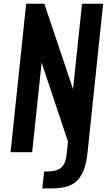

<svg xmlns="http://www.w3.org/2000/svg" viewBox="-20 -830 584 1047"><path d="M210.9 197.3 220.7 105.5Q257.8 105.5 280.3 100.3Q302.7 95.2 316.4 81.5Q330.1 67.9 335.9 49.1Q341.8 30.3 345.2 -2.4L350.6 -58.6L207 -488.3L155.3 0H37.6L122.6 -809.6H221.7L378.4 -343.8L427.2 -809.6H542.5L457.5 0Q452.1 51.3 440.9 85.7Q429.7 120.1 408.2 146.5Q386.7 172.9 351.3 185.1Q315.9 197.3 264.2 197.3Z"/></svg>

Font: Oswald
Style: Medium
Weight: 500
Designer: Vernon Adams
Foundry: Vernon Adams
Version: 3.0; ttfautohint (v0.94.23-7a4d-dirty) -l 8 -r 50 -G 150 -x 